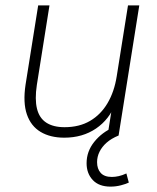

<svg xmlns="http://www.w3.org/2000/svg" viewBox="-20 -504 585 714"><path d="M219 8Q167 8 131 -13.5Q95 -35 80 -78.5Q65 -122 75 -189L122 -484H164L117 -188Q109 -135 117.5 -100Q126 -65 152 -48Q178 -31 220 -31Q275 -31 315 -54.5Q355 -78 380 -120.5Q405 -163 414 -220L456 -484H498L421 0H380L399 -120H410Q387 -60 337 -26Q287 8 219 8ZM391 190Q348 190 325 165.5Q302 141 302 103Q302 59 330.5 23.5Q359 -12 403 -31L421 0Q394 11 376.5 26.5Q359 42 350 60.5Q341 79 341 99Q341 124 354.5 139Q368 154 396 154Q408 154 421.5 151Q435 148 450 141L459 175Q449 180 430 185Q411 190 391 190Z"/></svg>

Font: Nunito Sans 12pt ExtraLight 12pt ExtraLight
Style: Italic
Weight: 250
Italic angle: -9°
Version: Version 3.101;gftools[0.9.27]